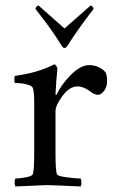

<svg xmlns="http://www.w3.org/2000/svg" viewBox="-20 -673 423 696"><path d="M34.2 -372.1Q32.2 -374 32 -384Q31.7 -394 34.2 -397.9Q118.2 -409.2 176.8 -439.9Q180.2 -439.9 184.1 -433.8Q188 -427.7 188 -423.8Q187 -418 184.1 -378.9Q181.2 -339.8 181.2 -332Q181.2 -330.1 181.9 -329.6Q182.6 -329.1 183.6 -329.3Q184.6 -329.6 185.1 -330.1Q202.6 -367.2 237.5 -402.1Q272.5 -437 303.2 -437Q322.3 -437 339.6 -428.7Q356.9 -420.4 363.8 -408.2Q368.2 -395 368.2 -380.9Q368.2 -356.4 356.7 -342.8Q345.2 -329.1 335 -329.1Q323.2 -329.1 305.2 -342.8Q281.2 -359.9 261.2 -359.9Q232.4 -359.9 206.8 -325.7Q181.2 -291.5 181.2 -270V-116.2Q181.2 -58.1 186 -42Q188 -34.7 221.2 -30.3Q254.4 -25.9 272 -25.9Q274.9 -22 275.1 -11.5Q275.4 -1 272 2.9Q169.4 -2 147.9 -2Q138.7 -2 36.1 2.9Q32.7 -1 33 -11.5Q33.2 -22 36.1 -25.9Q50.8 -25.9 74 -30.3Q97.2 -34.7 99.1 -42Q104 -58.1 104 -116.2V-301.8Q104 -341.8 99.1 -354Q96.2 -361.8 80.1 -366.2Q64 -370.6 53.2 -371.3Q42.5 -372.1 34.2 -372.1ZM108.9 -640.1Q108.9 -645 112.5 -648.9Q116.2 -652.8 120.1 -652.8L213.9 -569.8Q269 -618.7 308.1 -652.8Q312 -652.8 315.4 -648.9Q318.8 -645 318.8 -640.1Q258.3 -561.5 225.1 -507.8Q219.7 -499 213.9 -499Q208.5 -499 203.1 -507.8Q198.2 -516.1 193.1 -523.9Q188 -531.7 184.1 -537.6Q180.2 -543.5 174.8 -551.3Q169.4 -559.1 166.7 -563.2Q164.1 -567.4 157.7 -575.9Q151.4 -584.5 149.2 -587.4Q147 -590.3 139.6 -599.9Q132.3 -609.4 130.6 -611.8Q128.9 -614.3 119.9 -626Q110.8 -637.7 108.9 -640.1Z"/></svg>

Font: Crimson
Style: Roman
Weight: 400
Version: Version 0.8